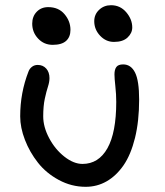

<svg xmlns="http://www.w3.org/2000/svg" viewBox="-20 -723 629 733"><path d="M415 -563Q384.3 -563 362.1 -586.7Q339.8 -610.4 339.8 -642.1Q339.8 -668 358.4 -685.5Q377 -703.1 403.8 -703.1Q439 -703.1 461.9 -676.3Q484.9 -649.4 484.9 -618.2Q484.9 -596.7 467 -579.8Q449.2 -563 415 -563ZM181.2 -551.8Q147.9 -551.8 125.5 -575.7Q103 -599.6 103 -632.8Q103 -660.2 120.1 -678Q137.2 -695.8 164.1 -695.8Q203.6 -695.8 226.3 -668.9Q249 -642.1 249 -608.9Q249 -582 232.4 -566.9Q215.8 -551.8 181.2 -551.8ZM307.1 -9.8Q252.9 -9.8 204.6 -35.9Q156.2 -62 124.8 -102.1Q93.3 -142.1 75.2 -189Q57.1 -235.8 57.1 -278.8Q57.1 -369.1 88.9 -450.2Q92.8 -460.9 102.1 -468Q111.3 -475.1 124 -475.1Q144 -475.1 156.5 -461.2Q168.9 -447.3 168.9 -424.8Q168.9 -410.2 163.1 -392.3Q157.2 -374.5 151.1 -346.4Q145 -318.4 145 -278.8Q145 -238.3 167.7 -195.6Q190.4 -152.8 225.8 -125Q261.2 -97.2 294.9 -97.2Q356.4 -97.2 390.1 -157Q423.8 -216.8 423.8 -334Q423.8 -362.8 420.4 -393.6Q417 -424.3 417 -439Q417 -457.5 424.3 -467.3Q431.6 -477.1 450.2 -477.1Q480 -477.1 495.6 -446Q511.2 -415 511.2 -342.8Q511.2 -260.7 495.4 -196.5Q479.5 -132.3 451.7 -92Q423.8 -51.8 387.2 -30.8Q350.6 -9.8 307.1 -9.8Z"/></svg>

Font: Shantell Sans Irregular
Style: Regular
Weight: 400
Designer: Stephen Nixon, Anya Danilova, Shantell Martin
Foundry: Arrow Type
Version: Version 1.006;[9816181b4]